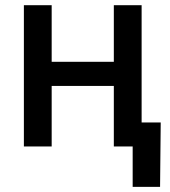

<svg xmlns="http://www.w3.org/2000/svg" viewBox="-20 -566 658 742"><path d="M179.7 -545.9V-327.1H419.9V-545.9H527.3V0H419.9V-233.9H179.7V0H72.3V-545.9ZM492.7 156.2V0H454.1V-92.8H601.1L598.6 156.2Z"/></svg>

Font: Inter Medium
Style: Regular
Weight: 500
Designer: Rasmus Andersson
Foundry: rsms
Version: Version 4.001;git-9221beed3